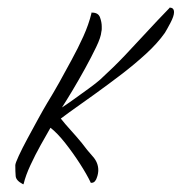

<svg xmlns="http://www.w3.org/2000/svg" viewBox="-20 -471 475 502"><path d="M41 11 39 10Q22 1 21 -10.5Q20 -22 20 -39Q20 -44 29 -63.5Q38 -83 52 -109Q66 -135 80 -160.5Q94 -186 103 -201Q119 -227 135 -255.5Q151 -284 167 -314Q184 -345 198 -376Q212 -407 219 -436V-438H221Q237 -438 241.5 -425.5Q246 -413 246 -402Q246 -398 246 -395Q246 -392 245 -388Q244 -374 231.5 -348Q219 -322 202.5 -292Q186 -262 169.5 -234.5Q153 -207 142 -190Q153 -197 172.5 -211Q192 -225 212 -239.5Q232 -254 242 -263Q278 -296 306 -325.5Q334 -355 362 -385.5Q390 -416 423 -450V-451H424Q435 -451 435 -439Q435 -429 425.5 -411Q416 -393 411 -385Q392 -358 362 -330.5Q332 -303 298 -277Q264 -251 226.5 -224Q189 -197 162 -178Q156 -174 150.5 -169.5Q145 -165 139 -161Q150 -147 165 -130.5Q180 -114 194 -97Q208 -78 222.5 -62Q237 -46 237 -26Q237 -22 236 -16.5Q235 -11 233 -6Q232 -2 228.5 2.5Q225 7 219 7H217V6Q207 -15 189 -43Q171 -71 150.5 -97Q130 -123 112 -137Q101 -118 86.5 -92Q72 -66 59.5 -39Q47 -12 42 9Z"/></svg>

Font: Petemoss
Style: Regular
Weight: 400
Designer: Robert E. Leuschke
Foundry: Robert E. Leuschke
Version: Version 1.010; ttfautohint (v1.8.3)